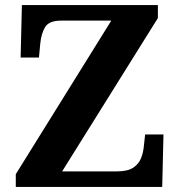

<svg xmlns="http://www.w3.org/2000/svg" viewBox="-20 -734 706 754"><path d="M42 0V-50L417 -653H220Q173 -653 157.5 -628Q142 -603 138 -562L133 -508H61L66 -714H600V-663L224 -61H440Q481 -61 503 -75.5Q525 -90 534 -113Q543 -136 545 -161L550 -206H622L617 0Z"/></svg>

Font: Noto Serif Tamil
Style: Bold Italic
Weight: 700
Italic angle: -12°
Designer: Indian Type Foundry, Tom Grace, and the Monotype Design Team
Foundry: Monotype Imaging Inc.
Version: Version 2.003; ttfautohint (v1.8.4.7-5d5b)